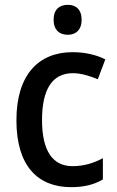

<svg xmlns="http://www.w3.org/2000/svg" viewBox="-20 -765 484 795"><path d="M261 -745C226 -745 202 -726 202 -683C202 -641 226 -621 261 -621C294 -621 318 -641 318 -683C318 -726 294 -745 261 -745ZM275 10C328 10 371 -1 406 -22V-110C369 -90 328 -77 280 -77C197 -77 154 -142 154 -268C154 -396 197 -462 282 -462C316 -462 353 -450 385 -437L416 -519C382 -537 333 -549 281 -549C140 -549 48 -456 48 -267C48 -78 136 10 275 10Z"/></svg>

Font: Noto Sans Devanagari SemiCondensed Medium
Style: Regular
Weight: 500
Width: 4
Designer: Jelle Bosma - Monotype Design Team
Foundry: Monotype Imaging Inc.
Version: Version 2.004